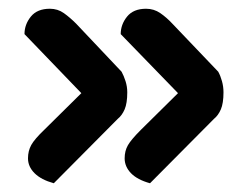

<svg xmlns="http://www.w3.org/2000/svg" viewBox="-20 -449 563 439"><path d="M256 -371Q256 -393 270.5 -411Q285 -429 314 -429Q332 -429 346.5 -419Q361 -409 374 -395L479 -285Q484 -276 487.5 -263.5Q491 -251 491 -238Q491 -213 485 -199Q479 -185 469 -177L323 -30Q294 -38 279.5 -53Q265 -68 265 -87Q265 -104 272.5 -117Q280 -130 302 -152L387 -236ZM36 -371Q36 -393 50.5 -411Q65 -429 94 -429Q112 -429 126 -419Q140 -409 154 -395L258 -285Q263 -276 267 -263.5Q271 -251 271 -238Q271 -213 265 -199Q259 -185 249 -177L103 -30Q74 -38 59 -53Q44 -68 44 -87Q44 -104 51.5 -117.5Q59 -131 81 -152L166 -236Z"/></svg>

Font: Baloo Bhaina 2 SemiBold
Style: Regular
Weight: 600
Designer: Yesha Goshar, Manish Minz, Shuchita Grover and Ek Type
Foundry: Ek Type
Version: Version 1.640;hotconv 1.0.111;makeotfexe 2.5.65597; ttfautoh